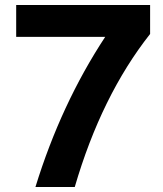

<svg xmlns="http://www.w3.org/2000/svg" viewBox="-20 -750 654 770"><path d="M582 -613.8Q386.7 -366.2 279.8 0H122.1Q224.6 -332.5 401.9 -602.1H44.9V-730H582Z"/></svg>

Font: Nacelle Bold
Style: Regular
Weight: 700
Designer: Sora Sagano
Foundry: Sora Sagano
Version: Version 1.000;FEAKit 1.0